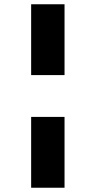

<svg xmlns="http://www.w3.org/2000/svg" viewBox="-20 -880 448 900"><path d="M126 -528V-860H282.5V-528ZM126 0V-332H282.5V0Z"/></svg>

Font: Spartan Thin ExtraBold
Style: Regular
Weight: 800
Version: Version 1.004